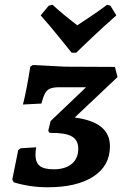

<svg xmlns="http://www.w3.org/2000/svg" viewBox="-20 -783 525 812"><path d="M445 -164Q445 -82 375 -36.5Q305 9 182 9Q107 9 38 -12L32 -24L57 -148L67 -156L133 -160Q130 -142 130 -129Q130 -96 148 -81.5Q166 -67 207 -67Q256 -67 283.5 -90Q311 -113 311 -154Q311 -191 283 -206.5Q255 -222 190 -221L184 -230L194 -271L344 -414H231Q206 -414 192.5 -408.5Q179 -403 171 -389Q163 -375 155 -345L77 -341Q93 -403 108 -501L119 -508L257 -501L466 -500L477 -457L296 -286Q371 -276 408 -246Q445 -216 445 -164ZM202 -763Q244 -724 307 -676Q384 -726 433 -763L447 -759L472 -718Q422 -674 369.5 -624.5Q317 -575 302 -560H283Q271 -575 231 -624.5Q191 -674 152 -718L186 -759Z"/></svg>

Font: Alegreya SC
Style: Bold Italic
Weight: 700
Italic angle: -7°
Designer: Juan Pablo del Peral
Foundry: Huerta Tipografica
Version: Version 2.007; ttfautohint (v1.6)